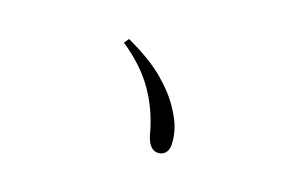

<svg xmlns="http://www.w3.org/2000/svg" viewBox="-60 -733 1121 749"><g transform="rotate(20 500.0 -358.5)"><path d="M357 -528 371 -548Q471 -502 529.5 -452.5Q588 -403 620 -353Q647 -313 657.5 -279Q668 -245 668 -216Q668 -193 656 -181Q644 -169 627 -169Q588 -169 572 -237Q547 -325 496.5 -396.5Q446 -468 357 -528Z"/></g></svg>

Font: Han-Nom Khai
Style: Regular
Weight: 400
Version: Version 1.200;June 22, 2023;FontCreator 14.0.0.2814 64-bit